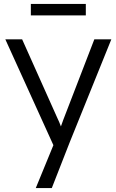

<svg xmlns="http://www.w3.org/2000/svg" viewBox="-20 -721 589 971"><path d="M161 230 262 -16 269 55 7 -522H92L271 -122Q279 -106 287 -84.5Q295 -63 302 -42L274 -45Q281 -62 287.5 -80Q294 -98 300 -115L457 -522H543L332 0L242 230ZM136 -643V-701H414V-643Z"/></svg>

Font: Mach Light
Style: Regular
Weight: 300
Version: Version 1.002